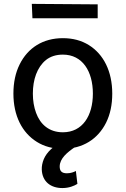

<svg xmlns="http://www.w3.org/2000/svg" viewBox="-20 -747 640 978"><path d="M300.1 11C401.3 11 478.7 -38.4 520.6 -122.5C541.5 -164.8 551.8 -213.8 551.8 -270.2C551.8 -383.5 507.8 -470.5 432.5 -517.4C394.9 -540.8 350.9 -552.6 300.1 -552.6C199.2 -552.6 121.8 -503.6 79.9 -418.7C58.9 -376.4 48.3 -326.7 48.3 -270.2C48.3 -157.7 92.3 -71 168 -24.1C205.6 -0.7 249.6 11 300.1 11ZM300.4 -73.2C230.8 -73.2 185.4 -112.6 163.7 -172.2C152.7 -202.1 147.4 -234.7 147.4 -270.2C147.4 -341.3 168.7 -404.5 214.1 -441.4C236.9 -459.5 265.6 -468.8 300.4 -468.8C399.9 -468.8 453.1 -383.9 453.1 -270.2C453.1 -157 399.9 -73.2 300.4 -73.2ZM297.6 210.9C332 210.9 358.3 199.6 374.3 189.6L366.5 123.9C356.5 129.3 340.6 135.7 320.7 135.7C293.3 135.7 284.1 122.9 284.1 101.2C284.1 60.4 322.1 28.8 365.1 0L310.7 -32.3C252.5 -5.7 218.4 27.7 203.1 63.6C195.7 81.7 192.1 99.4 192.8 117.2C195.3 178.3 238.3 210.9 297.6 210.9ZM142 -727.3 145.2 -653.8H477.6V-724.8Z"/></svg>

Font: Inter 465
Style: Regular
Weight: 400
Designer: Rasmus Andersson
Foundry: rsms
Version: Version 3.019;Glyphs 3.1.2 (3151)